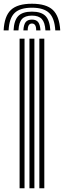

<svg xmlns="http://www.w3.org/2000/svg" viewBox="-52 -1007 343 1027"><path d="M158.5 0V-800H185V0ZM52.8 0V-800H79.2V0ZM105.5 0V-800H132V0ZM118.8 -987Q41.5 -987 6.4 -953.9Q-28.8 -920.8 -32.5 -844.5H-6Q-2.8 -909.5 26.2 -937.6Q55.2 -965.8 118.8 -965.8Q182 -965.8 211 -937.6Q240 -909.5 243.8 -844.5H270.2Q265.8 -920.8 230.6 -953.9Q195.5 -987 118.8 -987ZM118.8 -944.8Q68.8 -944.8 45.9 -921.5Q23 -898.2 20.5 -844.5H46.8Q48.8 -886.8 65.5 -905.1Q82.2 -923.5 118.8 -923.5Q155 -923.5 171.8 -905.1Q188.5 -886.8 191 -844.5H217.2Q214.2 -898.2 191.4 -921.5Q168.5 -944.8 118.8 -944.8ZM118.8 -902.2Q96 -902.2 85.4 -888.9Q74.8 -875.5 73 -844.5H96.2Q96.2 -881.2 118.8 -881.2Q142 -881.2 141.5 -844.5H164.5Q162.5 -875.5 152 -888.9Q141.5 -902.2 118.8 -902.2Z"/></svg>

Font: Big Shoulders Inline Text ExtraBold
Style: Regular
Weight: 800
Designer: Patric King
Foundry: XO Type Co
Version: Version 1.000